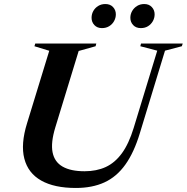

<svg xmlns="http://www.w3.org/2000/svg" viewBox="-20 -921 927 953"><path d="M254.5 -288.5Q231.5 -213 241 -165Q250.5 -117 290.8 -94Q331 -71 400 -71Q459 -71 504.8 -92Q550.5 -113 585 -160.2Q619.5 -207.5 643.5 -286L760.5 -669.5L676.5 -691.5L680 -705H887L882.5 -691.5L799 -669.5L674.5 -261Q645.5 -164.5 602.2 -104Q559 -43.5 498.5 -15.8Q438 12 356.5 12Q249.5 12 184.5 -24.8Q119.5 -61.5 100.8 -133.5Q82 -205.5 114.5 -310L224.5 -669L151 -691.5L155 -705H458L454.5 -691.5L370.5 -668ZM486 -781.5Q462.5 -781.5 448.5 -796.5Q434.5 -811.5 434.5 -832.5Q434.5 -851 443.2 -866.5Q452 -882 467.5 -891.5Q483 -901 503 -901Q527 -901 541 -886Q555 -871 555 -850Q555 -832 546.2 -816.2Q537.5 -800.5 522 -791Q506.5 -781.5 486 -781.5ZM679 -781.5Q655 -781.5 641 -796.5Q627 -811.5 627 -832.5Q627 -851 636 -866.5Q645 -882 660.5 -891.5Q676 -901 696 -901Q719.5 -901 733.5 -886Q747.5 -871 747.5 -850Q747.5 -832 738.8 -816.2Q730 -800.5 714.8 -791Q699.5 -781.5 679 -781.5Z"/></svg>

Font: Newsreader 60pt SemiBold
Style: Italic
Weight: 600
Italic angle: -17°
Designer: Hugues Gentile
Foundry: Production Type
Version: Version 1.003